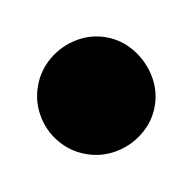

<svg xmlns="http://www.w3.org/2000/svg" viewBox="-31 -211 162 162"><g transform="rotate(10 50.0 -130.0)"><path d="M0.3 -130Q0.3 -116.7 7 -105.2Q13.7 -93.7 25.2 -87Q36.7 -80.3 50 -80.3Q63.3 -80.3 74.8 -87Q86.3 -93.7 93.3 -105.2Q100.3 -116.7 100.3 -130Q100.3 -143.3 93.3 -154.8Q86.3 -166.3 74.8 -173.3Q63.3 -180.3 50 -180.3Q36.7 -180.3 25.2 -173.3Q13.7 -166.3 7 -154.8Q0.3 -143.3 0.3 -130Z"/></g></svg>

Font: Linefont Thin
Style: Regular
Weight: 100
Monospace: yes
Version: Version 3.002;gftools[0.9.33]